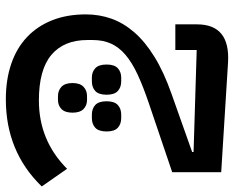

<svg xmlns="http://www.w3.org/2000/svg" viewBox="-94 -424 821 674"><g transform="rotate(90 317.0 -86.5)"><path d="M328 304Q259 304 203.5 285Q148 266 109.5 229.5Q71 193 50.5 141Q30 89 30 23Q30 -24 45 -66.5Q60 -109 93 -147Q126 -185 179.5 -218Q233 -251 310 -278L513 -350V-355L155 -366V-291H65V-367Q65 -484 199 -476L584 -452V-280L342 -198Q283 -178 241 -158.5Q199 -139 172 -116Q145 -93 132.5 -65Q120 -37 120 -1V18Q120 100 172 144Q224 188 332 188Q473 188 572 89L634 178Q512 304 328 304ZM382 2Q361 2 348 -10Q335 -22 335 -50Q335 -77 348 -89Q361 -101 382 -101H394Q415 -101 428 -89Q441 -77 441 -50Q441 -22 428 -10Q415 2 394 2ZM317 121Q297 121 284 108.5Q271 96 271 70Q271 44 284 31.5Q297 19 317 19H330Q350 19 362.5 31.5Q375 44 375 70Q375 96 362.5 108.5Q350 121 330 121ZM252 2Q232 2 219 -10Q206 -22 206 -50Q206 -77 219 -89Q232 -101 252 -101H265Q286 -101 299 -89Q312 -77 312 -50Q312 -22 299 -10Q286 2 265 2Z"/></g></svg>

Font: IBM Plex Sans Arabic Medm
Style: Regular
Weight: 500
Designer: Mike Abbink, Paul van der Laan, Pieter van Rosmalen, Wael Morcos, Khajak Apelian
Foundry: Bold Monday
Version: Version 1.005